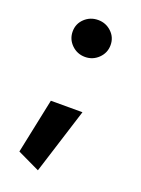

<svg xmlns="http://www.w3.org/2000/svg" viewBox="-122 -549 535 728"><g transform="rotate(20 145.5 -185.0)"><path d="M69.3 -418Q69.3 -449.2 91.8 -470.5Q114.3 -491.7 146 -491.7Q177.2 -491.7 199.7 -470.5Q222.2 -449.2 222.2 -418Q222.2 -386.7 199.7 -364.7Q177.2 -342.8 146 -342.8Q114.3 -342.8 91.8 -364.7Q69.3 -386.7 69.3 -418ZM81.5 -142.6H209L125.5 122.1L35.2 79.1Z"/></g></svg>

Font: Estedad-FD Bold
Style: Regular
Weight: 700
Designer: Amin Abedi
Version: Version 7.3